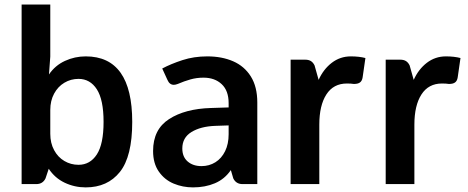

<svg xmlns="http://www.w3.org/2000/svg" viewBox="-20 -815 2073 850"><path d="M565.4 -275.4Q565.4 -122.1 510.7 -53.7Q456.1 14.6 359.4 14.6Q310.1 14.6 266.4 -6.1Q222.7 -26.9 195.8 -67.9L181.6 -25.4Q169.4 0 140.6 0H75.7V-794.9H202.6V-564.5L196.8 -485.4Q224.1 -525.4 267.6 -545.4Q311 -565.4 359.4 -565.4Q565.4 -565.4 565.4 -275.4ZM438.5 -275.4Q438.5 -373.5 408.7 -419.7Q378.9 -465.8 327.6 -465.8Q293.5 -465.8 264.9 -448.7Q236.3 -431.6 219.5 -400.4Q202.6 -369.1 202.6 -328.1V-222.7Q202.6 -181.6 219.5 -150.4Q236.3 -119.1 264.9 -102.3Q293.5 -85.4 327.6 -85.4Q378.9 -85.4 408.7 -131.3Q438.5 -177.2 438.5 -275.4Z M1119.1 -361.3V0H1053.7Q1024.9 0 1012.7 -25.4L1002 -62Q974.6 -22 931.4 -3.7Q888.2 14.6 834.5 14.6Q789.1 14.6 748.8 -2.2Q708.5 -19 683.1 -55.4Q657.7 -91.8 657.7 -146.5Q657.7 -242.2 728.5 -287.8Q799.3 -333.5 914.1 -336.9L992.2 -339.4V-358.4Q992.2 -413.6 961.4 -442.4Q930.7 -471.2 880.9 -471.2Q850.6 -471.2 823 -463.4Q795.4 -455.6 767.1 -443.4Q756.8 -439.5 749.5 -439.5Q730.5 -439.5 721.2 -461.4L698.2 -511.7Q736.8 -532.2 787.6 -548.8Q838.4 -565.4 897.5 -565.4Q962.4 -565.4 1012.2 -543.7Q1062 -522 1090.6 -476.3Q1119.1 -430.7 1119.1 -361.3ZM992.2 -220.7V-259.8L932.6 -257.8Q868.2 -255.4 827.6 -230.5Q787.1 -205.6 787.1 -157.7Q787.1 -120.6 810.8 -100.1Q834.5 -79.6 872.1 -79.6Q906.2 -79.6 933.6 -96.7Q960.9 -113.8 976.6 -145.8Q992.2 -177.7 992.2 -220.7Z M1597.7 -558.1 1585.4 -472.7Q1583 -456.5 1573.2 -449.7Q1563.5 -442.9 1545.4 -443.4Q1535.6 -445.3 1515.6 -445.3Q1456.1 -445.3 1424.8 -396.7Q1393.6 -348.1 1393.6 -263.2V0H1266.6V-550.8H1331.5Q1346.2 -550.8 1356.2 -544.7Q1366.2 -538.6 1372.6 -525.4L1390.6 -461.4Q1411.6 -508.3 1448.7 -536.9Q1485.8 -565.4 1533.2 -565.4Q1569.8 -565.4 1597.7 -558.1Z M2018.6 -558.1 2006.3 -472.7Q2003.9 -456.5 1994.1 -449.7Q1984.4 -442.9 1966.3 -443.4Q1956.5 -445.3 1936.5 -445.3Q1877 -445.3 1845.7 -396.7Q1814.5 -348.1 1814.5 -263.2V0H1687.5V-550.8H1752.4Q1767.1 -550.8 1777.1 -544.7Q1787.1 -538.6 1793.5 -525.4L1811.5 -461.4Q1832.5 -508.3 1869.6 -536.9Q1906.7 -565.4 1954.1 -565.4Q1990.7 -565.4 2018.6 -558.1Z"/></svg>

Font: Lycee Sans SemiBold
Style: Regular
Weight: 600
Designer: Justin Alvin
Foundry: Alkove Design
Version: Version 1.030